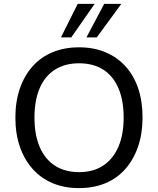

<svg xmlns="http://www.w3.org/2000/svg" viewBox="-20 -957 811 986"><path d="M386 9Q311 9 251 -16Q191 -41 148 -89Q105 -137 82 -203.5Q59 -270 59 -353Q59 -436 82 -502.5Q105 -569 147.5 -616.5Q190 -664 250.5 -689Q311 -714 386 -714Q461 -714 521 -689Q581 -664 624 -617Q667 -570 689.5 -503.5Q712 -437 712 -354Q712 -271 689 -204Q666 -137 623.5 -89Q581 -41 521 -16Q461 9 386 9ZM386 -73Q458 -73 509 -106Q560 -139 587.5 -202Q615 -265 615 -353Q615 -442 588 -504.5Q561 -567 510 -599.5Q459 -632 386 -632Q314 -632 262.5 -599.5Q211 -567 184 -504.5Q157 -442 157 -353Q157 -265 184 -202Q211 -139 262.5 -106Q314 -73 386 -73ZM293 -765 379 -937H466L346 -765ZM424 -765 515 -937H603L477 -765Z"/></svg>

Font: Nunito Sans 12pt ExtraLight 12pt Medium
Style: Regular
Weight: 500
Version: Version 3.101;gftools[0.9.27]